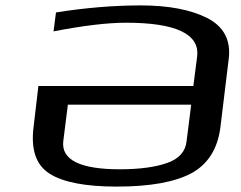

<svg xmlns="http://www.w3.org/2000/svg" viewBox="-20 -680 891 710"><path d="M122 -362 104 -209C94 -127 113 -70 163 -38C213 -6 296 10 412 10C536 10 628 -7 689 -40C749 -73 785 -130 795 -209L826 -464C834 -532 807 -582 747 -613C686 -644 604 -660 501 -660C399 -660 294 -651 187 -634L178 -564C287 -585 376 -596 446 -596C631 -596 719 -554 709 -471L695 -362ZM231 -293H687L670 -158C666 -119 641 -92 597 -77C554 -62 496 -54 423 -54C276 -54 206 -89 214 -158Z"/></svg>

Font: Gamestation Extended
Style: Italic
Weight: 400
Width: 7
Designer: Jonas Hecksher
Foundry: Jonas Hecksher, Playtypeª, e-types AS
Version: Version 1.003